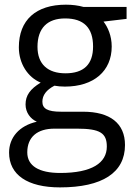

<svg xmlns="http://www.w3.org/2000/svg" viewBox="-20 -565 588 825"><path d="M523.9 -535.2V-483.9L424.8 -472.2C442.9 -449.2 460 -411.6 460 -365.2C460 -260.3 383.8 -192.9 258.8 -192.9C242.7 -192.9 228 -194.3 213.9 -196.8C179.2 -178.7 162.1 -155.8 162.1 -127.9C162.1 -98.6 183.6 -85 242.2 -85H336.9C452.6 -85 517.1 -35.2 517.1 58.1C517.1 176.8 419.9 240.2 237.8 240.2C97.7 240.2 19 186 19 90.8C19 25.9 62.5 -24.9 138.2 -42C110.8 -54.2 89.8 -81.5 89.8 -116.2C89.8 -155.3 109.9 -182.6 154.8 -210C99.6 -232.9 61 -291.5 61 -361.8C61 -479 134.3 -544.9 263.2 -544.9C291 -544.9 316.4 -541.5 338.9 -535.2ZM141.1 -363.8C141.1 -289.1 185.5 -250 261.2 -250C340.3 -250 379.9 -288.6 379.9 -365.2C379.9 -445.8 339.8 -485.8 259.8 -485.8C183.6 -485.8 141.1 -444.3 141.1 -363.8ZM213.9 -12.2C140.1 -12.2 97.2 23.9 97.2 89.8C97.2 147.9 147.5 178.2 238.8 178.2C375 178.2 439 134.8 439 64.9C439 6.8 410.2 -12.2 311 -12.2Z"/></svg>

Font: OpenSansEmoji
Style: Regular
Weight: 400
Foundry: MorbZ
Version: Version 1.000;PS 001.000;hotconv 1.0.70;makeotf.lib2.5.58329